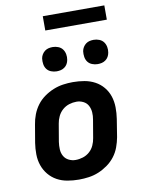

<svg xmlns="http://www.w3.org/2000/svg" viewBox="-99 -983 798 1060"><g transform="rotate(-10 300.0 -453.5)"><path d="M257 8Q224 8 192.5 2.5Q161 -3 134.5 -17.5Q108 -32 88.5 -55.5Q69 -79 59 -108Q49 -137 48.5 -169.5Q48 -202 53 -234L70 -334Q74 -361 84.5 -388.5Q95 -416 112.5 -439.5Q130 -463 154.5 -480.5Q179 -498 206 -509Q233 -520 261 -524Q289 -528 316 -528Q349 -528 380.5 -522.5Q412 -517 439 -502.5Q466 -488 485.5 -464.5Q505 -441 514.5 -412Q524 -383 524.5 -350.5Q525 -318 520 -286L504 -186Q499 -159 489 -131.5Q479 -104 461 -80.5Q443 -57 418.5 -39.5Q394 -22 367.5 -11Q341 0 312.5 4Q284 8 257 8ZM257 -102Q278 -102 298.5 -108.5Q319 -115 335.5 -129.5Q352 -144 361 -164Q370 -184 373 -204L390 -304Q394 -325 392.5 -345.5Q391 -366 382 -383Q373 -400 355 -409Q337 -418 317 -418Q296 -418 275.5 -411.5Q255 -405 238.5 -390.5Q222 -376 212.5 -356Q203 -336 200 -316L183 -216Q180 -195 181 -174.5Q182 -154 191.5 -137Q201 -120 219 -111Q237 -102 257 -102ZM469 -602Q453 -602 438 -608Q423 -614 414 -626Q405 -638 402.5 -654Q400 -670 402 -686Q404 -698 410.5 -708.5Q417 -719 426.5 -726Q436 -733 447 -735.5Q458 -738 470 -738Q486 -738 501 -732Q516 -726 525 -714Q534 -702 537 -686Q540 -670 537 -654Q535 -642 529 -631.5Q523 -621 513 -614Q503 -607 492 -604.5Q481 -602 469 -602ZM239 -602Q223 -602 208 -608Q193 -614 184 -626Q175 -638 172.5 -654Q170 -670 172 -686Q174 -698 180.5 -708.5Q187 -719 196.5 -726Q206 -733 217 -735.5Q228 -738 240 -738Q256 -738 271 -732Q286 -726 295 -714Q304 -702 307 -686Q310 -670 307 -654Q305 -642 299 -631.5Q293 -621 283 -614Q273 -607 262 -604.5Q251 -602 239 -602ZM561 -835H216V-915H561Z"/></g></svg>

Font: Iosevka Aile Extrabold Oblique
Style: Regular
Weight: 800
Italic angle: -9°
Designer: Belleve Invis
Foundry: Belleve Invis
Version: Version 31.1.0; ttfautohint (v1.8.4)